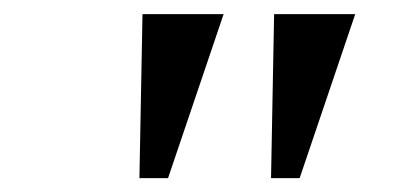

<svg xmlns="http://www.w3.org/2000/svg" viewBox="-20 -675 595 275"><path d="M372.6 -654.8H488.8L409.2 -419.9H368.2ZM184.1 -654.8H300.3L220.7 -419.9H179.7Z"/></svg>

Font: Tinos
Style: Bold Italic
Weight: 700
Italic angle: -16.333°
Designer: Steve Matteson
Foundry: Monotype Imaging Inc.
Version: Version 1.23